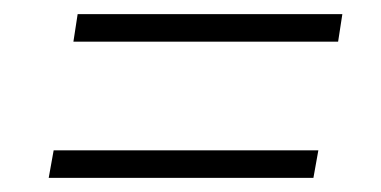

<svg xmlns="http://www.w3.org/2000/svg" viewBox="-20 -429 540 272"><path d="M84 -370 90 -409H465L459 -370ZM49 -177 56 -216H431L424 -177Z"/></svg>

Font: DM Sans 18pt ExtraLight
Style: Italic
Weight: 250
Italic angle: -10°
Designer: Colophon Foundry, Jonny Pinhorn
Foundry: Colophon Foundry
Version: Version 4.004;gftools[0.9.30]